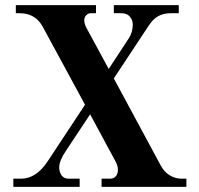

<svg xmlns="http://www.w3.org/2000/svg" viewBox="-20 -732 780 752"><path d="M32.2 0V-32.2H63Q121.1 -32.2 166 -99.1L313 -321.8L147 -627.9Q118.2 -680.2 57.1 -680.2H42V-711.9H356V-680.2H335Q325.7 -680.2 317.9 -672.6Q310.1 -665 310.1 -651.9Q310.1 -639.6 317.9 -624L405.8 -461.9L483.9 -581.1Q500 -605 500 -636.2Q500 -653.8 488.5 -667Q477.1 -680.2 456.1 -680.2H425.8V-711.9H680.2V-680.2H649.9Q620.1 -680.2 599.6 -668.7Q579.1 -657.2 562 -630.9L425.8 -424.8L608.9 -85Q623.5 -57.6 645.5 -44.9Q667.5 -32.2 689.9 -32.2H710V0H377.9V-32.2H411.1Q425.8 -32.2 433.8 -41.7Q441.9 -51.3 441.9 -67.9Q441.9 -83 430.2 -104L333 -284.2L236.8 -139.2Q211.9 -101.6 211.9 -76.2Q211.9 -58.1 221.2 -45.2Q230.5 -32.2 248 -32.2H292V0Z"/></svg>

Font: Flanker Steampunk
Style: Bold
Weight: 700
Designer: Alexey Kryukov, Leonardo Di Lena
Foundry: Alexey Kryukov, Leonardo Di Lena
Version: 1.210